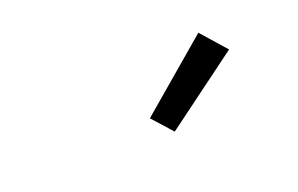

<svg xmlns="http://www.w3.org/2000/svg" viewBox="-41 -892 681 439"><g transform="rotate(-20 300.0 -673.0)"><path d="M327 -576 284 -624 455 -770 508 -710Z"/></g></svg>

Font: Iosevka SS04 Extended Oblique
Style: Regular
Weight: 400
Width: 7
Italic angle: -9°
Monospace: yes
Designer: Belleve Invis
Foundry: Belleve Invis
Version: Version 19.0.0; ttfautohint (v1.8.4)